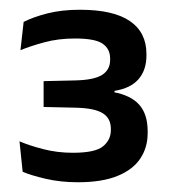

<svg xmlns="http://www.w3.org/2000/svg" viewBox="-20 -729 348 394"><path d="M140 -355Q104.5 -355 74.2 -362Q44 -369 26.5 -376.5L20 -439Q41 -430 69.5 -422.8Q98 -415.5 129.5 -415.5Q175.5 -415.5 191.5 -428.8Q207.5 -442 207.5 -462V-464.5Q207.5 -474.5 203.8 -482.5Q200 -490.5 191.8 -496Q183.5 -501.5 169.8 -504.5Q156 -507.5 135.5 -508L69.5 -509.5V-562.5L135.5 -564Q173.5 -565 189.8 -575.5Q206 -586 206 -606V-609Q206 -628.5 190.8 -639.2Q175.5 -650 134 -650Q99.5 -650 71 -642.2Q42.5 -634.5 22 -626L28.5 -684Q48 -694 77.2 -701.5Q106.5 -709 144 -709Q212.5 -709 246.5 -685.8Q280.5 -662.5 280.5 -618.5V-615Q280.5 -585.5 264.5 -566.8Q248.5 -548 215 -542.5V-534.5L212.5 -540Q248.5 -533.5 265.8 -514Q283 -494.5 283 -460V-455.5Q283 -426.5 268 -403.8Q253 -381 221.2 -368Q189.5 -355 140 -355Z"/></svg>

Font: Anek Tamil Medium Medium
Style: Regular
Weight: 500
Version: Version 1.003